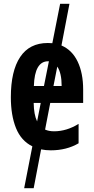

<svg xmlns="http://www.w3.org/2000/svg" viewBox="-20 -780 492 1009"><path d="M158 -328Q162 -458 233 -458H237L211 -328ZM304 -328H261L281 -430Q304 -396 304 -328ZM157 -239H194L175 -142Q158 -177 157 -239ZM247 10Q330 10 393 -27V-129Q330 -90 264 -90Q237 -90 217 -99L244 -239H417V-309Q417 -396 388 -456.5Q359 -517 303 -541L345 -760H296L255 -553Q243 -554 231 -554Q135 -554 86 -480.5Q37 -407 37 -269Q37 -174 64 -107Q91 -40 150 -11L107 209H157L196 5Q220 10 247 10Z"/></svg>

Font: Noto Sans UI Condensed
Style: Bold
Weight: 700
Width: 3
Designer: Monotype Design Team
Foundry: Monotype Imaging Inc.
Version: 1.001